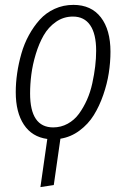

<svg xmlns="http://www.w3.org/2000/svg" viewBox="-20 -554 512 779"><path d="M428.2 -344.2Q428.2 -301.8 421.4 -257.8Q414.6 -213.9 398.9 -168.7Q383.3 -123.5 360.6 -86.9Q337.9 -50.3 302.7 -24.2Q267.6 2 225.1 8.8L198.2 196.8L144 205.1L171.9 9.8Q109.9 1.5 76.9 -48.3Q43.9 -98.1 43.9 -180.2Q43.9 -217.8 49.6 -256.8Q55.2 -295.9 66.7 -336.2Q78.1 -376.5 97.4 -411.6Q116.7 -446.8 141.6 -474.4Q166.5 -502 201.7 -518.1Q236.8 -534.2 277.8 -534.2Q350.1 -534.2 389.2 -483.6Q428.2 -433.1 428.2 -344.2ZM195.8 -37.1Q227.5 -37.1 254.6 -52Q281.7 -66.9 300.3 -92.3Q318.8 -117.7 332.8 -148.9Q346.7 -180.2 354.5 -216.1Q362.3 -252 366.2 -284.7Q370.1 -317.4 370.1 -348.1Q370.1 -416.5 345.9 -451.7Q321.8 -486.8 275.9 -486.8Q237.8 -486.8 207 -465.3Q176.3 -443.8 157.2 -410.6Q138.2 -377.4 125.2 -334.7Q112.3 -292 107.2 -252.2Q102.1 -212.4 102.1 -174.8Q102.1 -37.1 195.8 -37.1Z"/></svg>

Font: Fira Sans Compressed Light
Style: Italic
Weight: 300
Width: 3
Italic angle: -8°
Designer: Carrois Corporate & Edenspiekermann AG
Foundry: Carrois Corporate GbR & Edenspiekermann AG
Version: Version 4.203;PS 004.203;hotconv 1.0.88;makeotf.lib2.5.64775